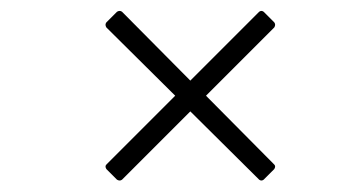

<svg xmlns="http://www.w3.org/2000/svg" viewBox="-20 -472 640 343"><path d="M189 -151 170 -170Q167 -175 170 -178L293 -301L170 -423Q167 -428 170 -432L189 -451Q194 -454 198 -451L320 -328L443 -451Q447 -454 451 -451L470 -432Q473 -428 470 -423L348 -301L470 -178Q473 -175 470 -170L451 -151Q447 -148 443 -151L320 -273L198 -151Q194 -148 189 -151Z"/></svg>

Font: Sofia Sans ExtraLight
Style: Italic
Weight: 250
Italic angle: -9°
Version: Version 4.100-B